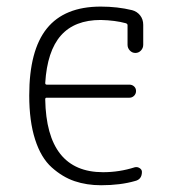

<svg xmlns="http://www.w3.org/2000/svg" viewBox="-20 -547 540 574"><path d="M282.2 6.8Q239.3 6.8 203.1 -5.4Q167 -17.6 134.8 -46.4Q102.5 -75.2 85 -129.9Q67.4 -184.6 67.4 -261.7Q67.4 -396.5 120.1 -461.9Q172.9 -527.3 281.2 -527.3Q331.1 -527.3 375 -516.6Q389.6 -512.7 398.9 -501Q408.2 -489.3 408.2 -472.7V-413.1Q408.2 -403.3 401.4 -396Q394.5 -388.7 384.8 -388.7Q375 -388.7 368.2 -396Q361.3 -403.3 361.3 -413.1V-471.7Q361.3 -475.6 356.4 -477.5Q324.2 -486.3 281.2 -487.3Q203.1 -487.3 162.1 -440.9Q121.1 -394.5 115.2 -298.8Q115.2 -293.9 120.1 -293.9H367.2Q375 -293.9 380.9 -288.6Q386.7 -283.2 386.7 -274.9Q386.7 -266.6 380.9 -260.7Q375 -254.9 367.2 -254.9H119.1Q115.2 -254.9 115.2 -250Q119.1 -32.2 288.1 -32.2Q336.9 -32.2 382.8 -46.9Q390.6 -48.8 397.5 -44.4Q404.3 -40 404.3 -33.2Q404.3 -10.7 383.8 -5.9Q339.8 6.8 282.2 6.8Z"/></svg>

Font: Rounded-L Mgen+ 1mn light
Style: Regular
Weight: 200
Designer: [Source Han Sans]
Ryoko NISHIZUKA  (kana & ideographs); Paul D. Hunt (Latin, Greek & Cyrillic); Wenlong ZHANG  (bopomofo
Version: Version 1.059.20150602